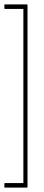

<svg xmlns="http://www.w3.org/2000/svg" viewBox="-20 -717 200 879"><path d="M2 142Q0 142 0 138V125Q0 121 2 121H87V-676H2Q0 -676 0 -680V-693Q0 -697 2 -697H103Q106 -697 106 -693V138Q106 142 103 142Z"/></svg>

Font: Sofia Sans Extra Condensed Thin
Style: Regular
Weight: 250
Version: Version 4.100